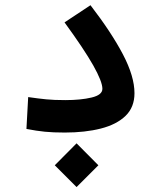

<svg xmlns="http://www.w3.org/2000/svg" viewBox="-20 -513 626 748"><path d="M232.4 3.4Q187 3.4 155 0.2Q123 -2.9 83 -10.7L89.8 -134.8Q130.4 -128.9 160.2 -126Q189.9 -123 234.4 -123Q294.9 -123 336.9 -133.1Q378.9 -143.1 378.9 -167Q378.9 -194.8 343.3 -258.1Q307.6 -321.3 231.4 -425.8L332.5 -492.7Q414.1 -386.7 459 -301Q503.9 -215.3 503.9 -149.9Q503.9 -95.2 469 -61.5Q434.1 -27.8 372.8 -12.2Q311.5 3.4 232.4 3.4ZM278.3 215.8 193.4 130.9 278.3 45.4 363.3 130.9Z"/></svg>

Font: Cascadia Code SemiBold
Style: Regular
Weight: 600
Monospace: yes
Designer: Aaron Bell
Foundry: Saja Typeworks
Version: Version 2404.023; ttfautohint (v1.8.4)